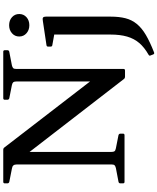

<svg xmlns="http://www.w3.org/2000/svg" viewBox="86 -870 966 1178"><g transform="rotate(-90 569.0 -281.0)"><path d="M757 -691Q745 -688 740 -683Q735 -678 735 -664V-6Q735 3 725 3H688Q678 3 673 -4L163 -664L226 -712V-80Q226 -67 230 -61.5Q234 -56 248 -53L329 -37Q338 -34 338 -25V-9Q338 0 328 0H42Q33 0 33 -10V-25Q33 -35 43 -37L127 -53Q139 -56 144 -61Q149 -66 149 -80V-661Q149 -675 143 -682Q137 -689 123 -691L42 -707Q33 -710 33 -719V-735Q33 -744 43 -744H239Q249 -744 254 -736L714 -139L658 -56V-664Q658 -677 653.5 -682.5Q649 -688 636 -691L555 -707Q546 -710 546 -719V-735Q546 -744 556 -744H841Q850 -744 850 -734V-719Q850 -709 840 -707ZM946 -86V-315H1056V-86ZM818 160Q813 153 823 147Q867 122 894 90.5Q921 59 933.5 16Q946 -27 946 -86H1056Q1056 -33 1046 6Q1036 45 1011 75.5Q986 106 943.5 131Q901 156 837 181Q828 185 824 176ZM946 -315V-462L964 -428L881 -443Q872 -444 872 -454V-469Q872 -478 882 -479L1029 -501Q1044 -504 1050 -500Q1056 -496 1056 -483V-315ZM1003 -584Q974 -584 954 -601.5Q934 -619 934 -646Q934 -673 954 -690.5Q974 -708 1003 -708Q1033 -708 1052.5 -690.5Q1072 -673 1072 -646Q1072 -619 1052.5 -601.5Q1033 -584 1003 -584Z"/></g></svg>

Font: Hahmlet Medium
Style: Regular
Weight: 500
Version: Version 1.002